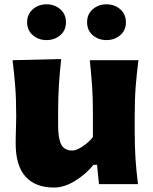

<svg xmlns="http://www.w3.org/2000/svg" viewBox="-20 -843 700 879"><path d="M227.5 15.6Q142.1 15.6 96.9 -34.4Q51.8 -84.5 51.8 -185.1Q51.8 -222.7 53 -250.7Q54.2 -278.8 54.2 -309.6Q54.2 -390.1 49.6 -448.5Q44.9 -506.8 37.6 -567.4L260.3 -572.8Q253.4 -512.7 249.8 -454.6Q246.1 -396.5 246.1 -334V-266.1Q246.1 -209.5 260.3 -181.6Q274.4 -153.8 311.5 -153.8Q329.6 -153.8 358.2 -172.6Q386.7 -191.4 405.3 -215.8V-334Q405.3 -396.5 401.4 -451.7Q397.5 -506.8 391.1 -567.4H613.8Q606 -506.8 601.3 -448.5Q596.7 -390.1 596.7 -309.6V-244.6Q596.7 -173.8 600.3 -116.9Q604 -60.1 611.8 0H433.1L424.3 -88.4H408.2Q373 -45.4 323.5 -14.9Q273.9 15.6 227.5 15.6ZM378.7 -741.1Q378.7 -778.2 404.7 -800.7Q430.8 -823.3 467.3 -823.3Q504.3 -823.3 530.4 -800.7Q556.4 -778.2 556.4 -741.1Q556.4 -704.1 530.4 -681.8Q504.3 -659.5 467.3 -659.5Q430.8 -659.5 404.7 -681.8Q378.7 -704.1 378.7 -741.1ZM104.2 -741.1Q104.2 -778.2 130.3 -800.7Q156.3 -823.3 192.9 -823.3Q229.9 -823.3 256 -800.7Q282 -778.2 282 -741.1Q282 -704.1 256 -681.8Q229.9 -659.5 192.9 -659.5Q156.3 -659.5 130.3 -681.8Q104.2 -704.1 104.2 -741.1Z"/></svg>

Font: Pinar-DS4-FD ExtraBold
Style: Regular
Weight: 800
Designer: Amin Abedi
Version: Version 3.000